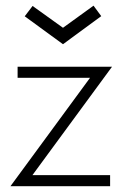

<svg xmlns="http://www.w3.org/2000/svg" viewBox="-20 -640 442 660"><path d="M40.5 -410.5H365L91.5 -38H358.5V0H16L289.5 -372.5H40.5ZM196.5 -488 65 -584 92 -619.5 196.5 -544.5 301.5 -620.5 328 -584.5Z"/></svg>

Font: League Spartan Thin ExtraLight
Style: Regular
Weight: 250
Version: Version 2.002